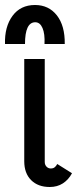

<svg xmlns="http://www.w3.org/2000/svg" viewBox="-25 -737 319 768"><path d="M179 -63Q195 -63 204 -81L263 -44Q249 -18 226.5 -3.5Q204 11 174 11Q127 11 99.5 -16.5Q72 -44 72 -92V-501H154V-89Q154 -78 161 -70.5Q168 -63 179 -63ZM234 -561H153Q155 -602 145 -625Q135 -648 116 -648Q75 -648 75 -561H-5Q-7 -630 25 -673.5Q57 -717 115 -717Q170 -717 202.5 -675.5Q235 -634 234 -561Z"/></svg>

Font: Bellota Text
Style: Bold
Weight: 700
Designer: Kemie Guaida
Foundry: Kemie Guaida
Version: Version 4.001